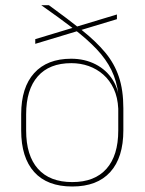

<svg xmlns="http://www.w3.org/2000/svg" viewBox="-20 -684 539 716"><path d="M249.5 11.5Q156 11.5 107.5 -42.5Q59 -96.5 59 -197.5V-258Q59 -358 107.5 -411.5Q156 -465 245.5 -465Q296 -465 336.8 -444Q377.5 -423 401.2 -384.8Q425 -346.5 425 -294.5L431.5 -291.5L421 -278.5Q419 -321 404.2 -352.8Q389.5 -384.5 365.2 -405.8Q341 -427 310.5 -437.8Q280 -448.5 246 -448.5Q164 -448.5 120.8 -399.2Q77.5 -350 77.5 -257.5V-197.5Q77.5 -104 121.5 -54.5Q165.5 -5 249.5 -5Q333 -5 377 -54.5Q421 -104 421 -197.5Q421 -227.5 421 -257.2Q421 -287 421 -317Q420.5 -320.5 420.5 -324Q420.5 -327.5 421.5 -331Q415.5 -382 395.5 -422.8Q375.5 -463.5 340.2 -500.8Q305 -538 253.8 -577.2Q202.5 -616.5 134 -664.5H162.5Q233.5 -613 285.8 -571.2Q338 -529.5 372.2 -488.5Q406.5 -447.5 423.2 -397.8Q440 -348 440 -280V-198Q440 -96.5 391.2 -42.5Q342.5 11.5 249.5 11.5ZM111.5 -520.5V-538L416 -630V-612.5Z"/></svg>

Font: Anek Bangla Medium Thin
Style: Regular
Weight: 250
Version: Version 1.003